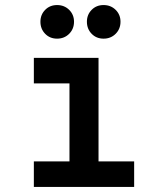

<svg xmlns="http://www.w3.org/2000/svg" viewBox="-20 -740 656 760"><path d="M255 0V-511H370V0ZM114 0V-101H511V0ZM114 -410V-511H330V-410ZM206 -587Q177.5 -587 158.8 -606.2Q140 -625.5 140 -654Q140 -682 158.8 -701Q177.5 -720 206 -720Q234.5 -720 253.8 -701Q273 -682 273 -654Q273 -625.5 253.8 -606.2Q234.5 -587 206 -587ZM390 -587Q361.5 -587 342.8 -606.2Q324 -625.5 324 -654Q324 -682 342.8 -701Q361.5 -720 390 -720Q418.5 -720 437.8 -701Q457 -682 457 -654Q457 -625.5 437.8 -606.2Q418.5 -587 390 -587Z"/></svg>

Font: Overpass Mono Light
Style: Regular
Weight: 300
Monospace: yes
Designer: Delve Withrington, Dave Bailey
Foundry: Delve Fonts LLC
Version: Version 4.000